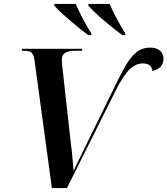

<svg xmlns="http://www.w3.org/2000/svg" viewBox="-20 -964 858 984"><path d="M432 -784H448V-793C420 -837 386 -900 368 -944H259L258 -935C297 -892 382 -821 432 -784ZM607 -784H623L622 -793C594 -837 561 -898 542 -944H433V-935C472 -890 556 -821 607 -784ZM157 -654 246 0H323L572 -498C626 -606 665 -639 714 -639C745 -639 758 -623 761 -600C795 -608 818 -628 818 -662C818 -694 796 -720 750 -720C666 -720 630 -648 559 -502L416 -210C395 -166 374 -125 357 -88C354 -124 349 -187 343 -231L299 -626C298 -635 297 -649 297 -659C297 -694 324 -704 372 -704H400L402 -714H93L91 -704H104C137 -704 152 -695 157 -654Z"/></svg>

Font: Noto Serif Display SemiBold
Style: Italic
Weight: 600
Italic angle: -12°
Designer: Monotype Design Team
Foundry: Monotype Imaging Inc.
Version: Version 2.009